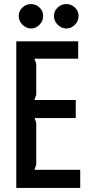

<svg xmlns="http://www.w3.org/2000/svg" viewBox="-20 -923 444 943"><path d="M374 -89V0H60V-720H364V-635H149L158 -610V-457L149 -432H352V-343H150L158 -320V-114L149 -89ZM132.5 -783Q109 -783 90.5 -801.5Q72 -820 72 -844.5Q72 -869 90 -886Q108 -903 132 -903Q156 -903 174 -886Q192 -869 192 -844.5Q192 -820 174 -801.5Q156 -783 132.5 -783ZM306 -783Q282 -783 263.5 -801.5Q245 -820 245 -844.5Q245 -869 263 -886Q281 -903 305.5 -903Q330 -903 348 -886Q366 -869 366 -844.5Q366 -820 348 -801.5Q330 -783 306 -783Z"/></svg>

Font: Economica
Style: Bold
Weight: 700
Designer: Vicente Lamonaca
Foundry: Vicente Lamonaca
Version: Version 1.100